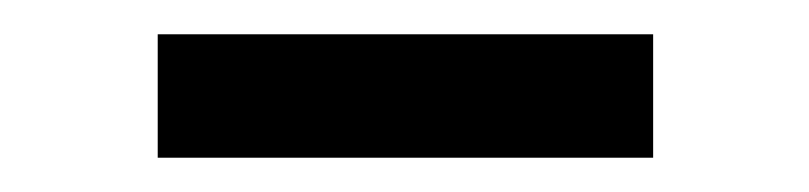

<svg xmlns="http://www.w3.org/2000/svg" viewBox="-20 -328 472 112"><path d="M72 -236V-308H361V-236Z"/></svg>

Font: Instrument Sans SemiCondensed
Style: Regular
Weight: 400
Width: 4
Designer: Rodrigo Fuenzalida
Foundry: fragTYPE
Version: Version 1.000;gftools[0.9.28]